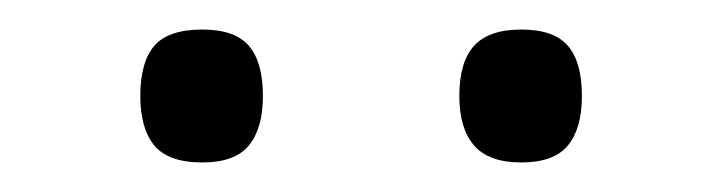

<svg xmlns="http://www.w3.org/2000/svg" viewBox="-20 -755 488 130"><path d="M333 -645Q311 -645 301 -656.5Q291 -668 291 -690Q291 -713 301 -724Q311 -735 333 -735Q355 -735 364.5 -724Q374 -713 374 -690Q374 -668 364.5 -656.5Q355 -645 333 -645ZM117 -645Q94 -645 84.5 -656.5Q75 -668 75 -690Q75 -713 84.5 -724Q94 -735 117 -735Q139 -735 148.5 -724Q158 -713 158 -690Q158 -668 148.5 -656.5Q139 -645 117 -645Z"/></svg>

Font: Georama SemiExpanded
Style: Regular
Weight: 400
Width: 6
Designer: Jean-Baptiste Levee
Foundry: Production Type
Version: Version 1.001